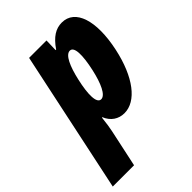

<svg xmlns="http://www.w3.org/2000/svg" viewBox="-295 -668 1014 1014"><g transform="rotate(-45 211.5 -161.5)"><path d="M-64 240H95L140 30C144 13 149 -21 153 -58H156C174 -14 210 10 254 10C343 10 422 -92 458 -260C497 -442 457 -563 358 -563C313 -563 275 -540 236 -483H232L234 -553H104ZM219 -129C186 -129 186 -196 207 -288C225 -368 251 -428 283 -428C315 -428 316 -365 295 -270C277 -189 250 -129 219 -129Z"/></g></svg>

Font: Noto Sans ExtraCondensed Black
Style: Italic
Weight: 900
Width: 2
Italic angle: -12°
Designer: Monotype Design Team
Foundry: Monotype Imaging Inc.
Version: Version 2.013